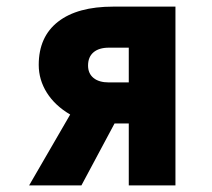

<svg xmlns="http://www.w3.org/2000/svg" viewBox="-20 -560 640 580"><path d="M68 0 192 -214Q146 -241 121.5 -280Q97 -319 97 -364Q97 -449 155.5 -494.5Q214 -540 322 -540H510V0H369V-187H326L226 0ZM309 -311H369V-416H309Q279 -416 262.5 -402Q246 -388 246 -362Q246 -338 262.5 -324.5Q279 -311 309 -311Z"/></svg>

Font: Geist Mono Black
Style: Regular
Weight: 900
Monospace: yes
Designer: Basement.studio, Andrés Briganti, Mateo Zaragoza
Foundry: Basement.studio, Vercel, Andrés Briganti, Guido Ferreyra, Mateo Zaragoza
Version: Version 1.500; ttfautohint (v1.8.4.7-5d5b)